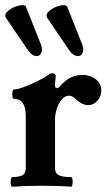

<svg xmlns="http://www.w3.org/2000/svg" viewBox="-24 -712 410 736"><path d="M29.8 -333Q25.4 -333 23.7 -342Q22 -351.1 23.7 -360.1Q25.4 -369.1 29.8 -369.1Q43.5 -369.1 70.3 -379.4Q97.2 -389.6 123.8 -403.1Q150.4 -416.5 159.7 -423.8Q168.5 -431.2 176.3 -431.2Q182.6 -431.2 185.8 -428.7Q189 -426.3 189.9 -420.9Q189.5 -417.5 189 -414.6Q188.5 -411.6 188.5 -408.7Q187 -396.5 187 -384.8Q187 -379.4 188.7 -376.7Q190.4 -374 193.8 -374Q197.3 -374 200.9 -376.5Q204.6 -378.9 207.5 -382.8Q226.6 -404.8 247.3 -414.8Q268.1 -424.8 293 -424.8Q312 -424.8 328.4 -417.2Q344.7 -409.7 354.5 -396.5Q364.3 -383.3 364.3 -366.7Q364.3 -350.1 357.2 -336.9Q350.1 -323.7 338.6 -316.4Q327.1 -309.1 314 -309.1Q301.8 -309.1 289.3 -315.4Q276.9 -321.8 264.2 -334Q258.8 -339.4 252.7 -342.3Q246.6 -345.2 240.2 -345.2Q225.6 -345.2 213.4 -331.3Q201.2 -317.4 194.1 -296.1Q187 -274.9 187 -254.9V-84.5H74.7V-268.1Q74.7 -333 29.8 -333ZM23.4 -33.2Q49.8 -33.2 62.3 -40.5Q74.7 -47.9 74.7 -65.9V-98.6H187V-65.9Q187 -47.9 201.2 -40.5Q215.3 -33.2 248 -33.2Q252.4 -33.2 253.9 -23.9Q255.4 -14.6 253.7 -5.4Q252 3.9 248 3.9Q198.7 0 135.7 0Q73.7 0 23.4 3.9Q19 3.9 17.6 -5.4Q16.1 -14.6 17.8 -23.9Q19.5 -33.2 23.4 -33.2ZM75.7 -685.5 132.3 -543Q140.6 -522 133.8 -508.3Q127 -494.6 111.6 -497.3Q96.2 -500 82 -521L-1 -643.1Q-9.3 -657.2 8.1 -671.4Q25.4 -685.5 48.6 -690.7Q71.8 -695.8 75.7 -685.5ZM233.9 -685.5 290.5 -543Q298.8 -522 292 -508.3Q285.2 -494.6 269.8 -497.3Q254.4 -500 240.2 -521L157.2 -643.1Q148.9 -657.2 166.3 -671.4Q183.6 -685.5 206.8 -690.7Q230 -695.8 233.9 -685.5Z"/></svg>

Font: Junicode Two Beta VF
Style: Regular
Weight: 400
Designer: Peter S. Baker
Foundry: Briery Creek Software
Version: Version 1.031 beta; ttfautohint (v1.8.1.43-b0c9)